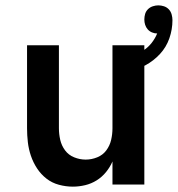

<svg xmlns="http://www.w3.org/2000/svg" viewBox="-20 -689 664 717"><path d="M252 8Q226 8 200 1Q174 -6 153.5 -22Q133 -38 118.5 -60Q104 -82 95.5 -107Q87 -132 84 -158Q81 -184 81 -210V-520H200V-210Q200 -188 205 -166.5Q210 -145 223 -127.5Q236 -110 257 -101.5Q278 -93 300 -93Q322 -93 343 -101.5Q364 -110 377 -127.5Q390 -145 395 -166.5Q400 -188 400 -210V-520H519V0H400V-86Q391 -65 376 -46.5Q361 -28 341 -15.5Q321 -3 298 2.5Q275 8 252 8ZM460 -419 443 -470Q463 -475 481.5 -482.5Q500 -490 517 -501.5Q534 -513 546.5 -529Q559 -545 567 -564Q557 -564 547.5 -568Q538 -572 531.5 -579.5Q525 -587 522 -596.5Q519 -606 519 -616Q519 -627 522 -637Q525 -647 532.5 -654.5Q540 -662 550.5 -665.5Q561 -669 571 -669Q582 -669 592.5 -665.5Q603 -662 610.5 -654Q618 -646 621 -635Q624 -624 624 -614Q624 -579 612.5 -546Q601 -513 577.5 -487.5Q554 -462 523.5 -445.5Q493 -429 460 -419Z"/></svg>

Font: Iosevka Aile
Style: Bold
Weight: 700
Designer: Belleve Invis
Foundry: Belleve Invis
Version: Version 28.0.1; ttfautohint (v1.8.4)